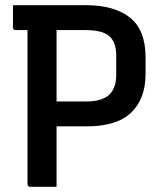

<svg xmlns="http://www.w3.org/2000/svg" viewBox="-20 -720 640 740"><path d="M198 0H97Q86 0 86 -11V-604H41Q30 -604 30 -615V-700H311Q420 -700 480.5 -652.5Q541 -605 541 -499V-435Q541 -340 486 -286.5Q431 -233 314 -233H198ZM311 -604H198V-329H313Q372 -329 400 -354Q428 -379 428 -433V-505Q428 -555 404 -578Q378 -604 311 -604Z"/></svg>

Font: Recursive Mn Lnr St Med
Style: Regular
Weight: 500
Monospace: yes
Version: Version 1.079;hotconv 1.0.112;makeotfexe 2.5.65598; ttfautoh